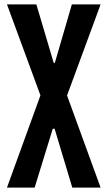

<svg xmlns="http://www.w3.org/2000/svg" viewBox="-20 -854 490 874"><path d="M164.1 -419.9 11.7 -834H145.5L224.6 -567.4H229.5L307.1 -834H438L285.2 -419.4L438 0H309.1L228.5 -268.1H220.2L137.7 0H11.7Z"/></svg>

Font: Fjalla One
Style: Regular
Weight: 400
Designer: Irina Smirnova, Eben Sorkin
Foundry: Sorkin Type
Version: Version 1.002; ttfautohint (v1.8.4.7-5d5b);gftools[0.9.25]